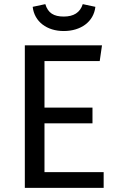

<svg xmlns="http://www.w3.org/2000/svg" viewBox="-20 -908 575 928"><path d="M288 -758C371 -758 433 -803 441 -875L380 -888C367 -847 336 -828 288 -828C240 -828 212 -845 199 -888L138 -875C146 -803 207 -758 288 -758ZM100 -689V0H481V-76H195V-312H427V-388H195V-613H462L473 -689Z"/></svg>

Font: Fira Sans
Style: Regular
Weight: 400
Designer: Carrois Corporate & Edenspiekermann AG
Foundry: Carrois Corporate GbR & Edenspiekermann AG
Version: Version 4.203